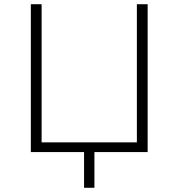

<svg xmlns="http://www.w3.org/2000/svg" viewBox="-20 -720 845 909"><path d="M378 0V169H427V0H679V-700H628V-46H177V-700H126V0Z"/></svg>

Font: Montserrat Light
Style: Regular
Weight: 300
Designer: Julieta Ulanovsky
Foundry: Julieta Ulanovsky
Version: Version 7.200